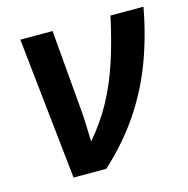

<svg xmlns="http://www.w3.org/2000/svg" viewBox="-86 -625 693 708"><g transform="rotate(-15 261.0 -271.0)"><path d="M110 0 52 -542H175L201 -239Q204 -207 205 -173.5Q206 -140 207 -112Q255 -167 290 -230.5Q325 -294 350.5 -371Q376 -448 396 -542H522Q503 -437 468 -342.5Q433 -248 376.5 -163Q320 -78 235 0Z"/></g></svg>

Font: Noto Sans Display SemiBold
Style: Italic
Weight: 600
Italic angle: -12°
Designer: Monotype Design Team
Foundry: Monotype Imaging Inc.
Version: Version 2.003